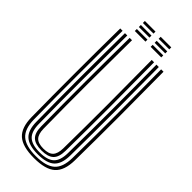

<svg xmlns="http://www.w3.org/2000/svg" viewBox="-293 -964 1015 1015"><g transform="rotate(45 214.0 -456.5)"><path d="M214.5 7.2Q128.8 7.2 91.1 -26.2Q53.5 -59.8 52.5 -137Q50.5 -298.8 50.5 -465.1Q50.5 -631.5 52.5 -800H70Q68.2 -641.2 68 -473.1Q67.8 -305 70 -137.2Q71 -66.8 104.9 -36.9Q138.8 -7 214.5 -7Q289.5 -7 323.4 -36.9Q357.2 -66.8 358.2 -137.2Q360.5 -301 360.2 -467.4Q360 -633.8 358.2 -800H376Q377.8 -633.8 378 -468.8Q378.2 -303.8 376 -137Q374.8 -59.8 337.2 -26.2Q299.8 7.2 214.5 7.2ZM214.5 -21Q147.5 -21 118 -48Q88.5 -75 87.8 -137.5Q85.5 -303.2 85.6 -468.4Q85.8 -633.5 87.8 -800H105.2Q103.5 -639.8 103.2 -472.2Q103 -304.8 105.2 -137.8Q106 -82.5 131.5 -58.9Q157 -35.2 214.5 -35.2Q271.5 -35.2 296.9 -58.9Q322.2 -82.5 323 -137.8Q325.2 -301.5 325 -467.5Q324.8 -633.5 323 -800H340.8Q342.5 -633.2 342.8 -468.8Q343 -304.2 340.8 -137.5Q339.8 -75 310.4 -48Q281 -21 214.5 -21ZM214.5 -49.2Q166.2 -49.2 144.9 -69.8Q123.5 -90.2 123 -138Q120.8 -303.8 120.9 -468.6Q121 -633.5 123 -800H140.5Q138.8 -641.2 138.5 -472.8Q138.2 -304.2 140.5 -138.2Q141.2 -98.8 158 -81Q174.8 -63.2 214.5 -63.2Q253.8 -63.2 270.5 -81Q287.2 -98.8 287.8 -138.2Q290 -303 289.8 -468.2Q289.5 -633.5 287.8 -800H305.5Q307.2 -632.8 307.5 -468.5Q307.8 -304.2 305.5 -138Q304.8 -90 283.2 -69.6Q261.8 -49.2 214.5 -49.2ZM234.8 -905V-920H314V-905ZM116.5 -905V-920H196V-905ZM116.5 -875V-890H196V-875ZM234.8 -875V-890H314V-875ZM116.5 -845V-860H196V-845ZM234.8 -845V-860H314V-845Z"/></g></svg>

Font: Big Shoulders Inline Text Medium
Style: Regular
Weight: 500
Designer: Patric King
Foundry: XO Type Co
Version: Version 1.000